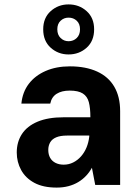

<svg xmlns="http://www.w3.org/2000/svg" viewBox="-20 -839 636 871"><path d="M237 12Q176 12 136 -9.5Q96 -31 76 -67.5Q56 -104 56 -147Q56 -195 79.5 -231Q103 -267 150.5 -287Q198 -307 269 -307H390Q390 -349 383 -375.5Q376 -402 355.5 -415Q335 -428 296 -428Q260 -428 237 -413.5Q214 -399 208 -369H77Q82 -421 110.5 -458.5Q139 -496 187 -517Q235 -538 297 -538Q369 -538 420.5 -514.5Q472 -491 498.5 -445.5Q525 -400 525 -335V0H412L397 -78Q386 -58 370.5 -41.5Q355 -25 335 -13Q315 -1 290.5 5.5Q266 12 237 12ZM269 -92Q292 -92 312 -102Q332 -112 347.5 -129.5Q363 -147 372.5 -170Q382 -193 385 -220V-224H284Q254 -224 235 -216Q216 -208 207.5 -193Q199 -178 199 -159Q199 -138 207.5 -123Q216 -108 232 -100Q248 -92 269 -92ZM291 -592Q244 -592 210 -622.5Q176 -653 176 -706Q176 -758 210 -788.5Q244 -819 291 -819Q339 -819 373 -788.5Q407 -758 407 -706Q407 -653 373 -622.5Q339 -592 291 -592ZM291 -652Q313 -652 328 -666.5Q343 -681 343 -706Q343 -731 328 -745Q313 -759 291 -759Q270 -759 255 -745Q240 -731 240 -706Q240 -681 255 -666.5Q270 -652 291 -652Z"/></svg>

Font: DM Sans 9pt
Style: Bold
Weight: 700
Version: Version 4.004;gftools[0.9.30]